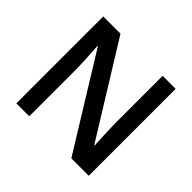

<svg xmlns="http://www.w3.org/2000/svg" viewBox="-166 -915 1115 1115"><g transform="rotate(45 391.5 -357.0)"><path d="M689 0H545.9L194.8 -568.8H190.9L193.4 -537.1Q200.2 -446.3 200.2 -371.1V0H94.2V-713.9H235.8L585.9 -147.9H588.9Q587.9 -159.2 585 -229.7Q582 -300.3 582 -339.8V-713.9H689Z"/></g></svg>

Font: f1_25842          
Style: Regular
Weight: 600
Foundry: Ascender Corporation
Version: Version 1.10